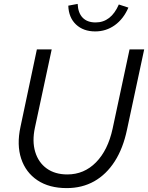

<svg xmlns="http://www.w3.org/2000/svg" viewBox="-20 -953 759 984"><path d="M322 11Q232 11 172 -29Q112 -69 88.5 -140Q65 -211 85 -303L169 -700H245L159 -299Q144 -229 160.5 -174.5Q177 -120 219.5 -89.5Q262 -59 325 -59Q411 -59 472 -121Q533 -183 557 -293L644 -700H719L631 -289Q611 -193 568 -126Q525 -59 463 -24Q401 11 322 11ZM468 -792Q407 -792 369.5 -827.5Q332 -863 330 -924L378 -933Q380 -887 403.5 -862.5Q427 -838 470 -838Q549 -838 589 -930L638 -914Q613 -856 568.5 -824Q524 -792 468 -792Z"/></svg>

Font: Red Hat Text
Style: Italic
Weight: 400
Italic angle: -12°
Designer: Pentagram, MCKL
Foundry: Pentagram, MCKL
Version: Version 1.023